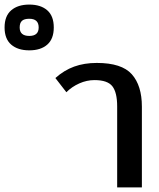

<svg xmlns="http://www.w3.org/2000/svg" viewBox="-234 -819 693 839"><path d="M-214 -699Q-214 -749 -185 -774Q-156 -799 -106 -799Q-56 -799 -27.5 -774Q1 -749 1 -699Q1 -649 -27.5 -624Q-56 -599 -106 -599Q-156 -599 -185 -624Q-214 -649 -214 -699ZM-65 -699Q-65 -737 -106 -737Q-128 -737 -138 -728Q-148 -719 -148 -699Q-148 -662 -106 -662Q-65 -662 -65 -699ZM278 -354Q278 -415 257 -442Q236 -469 179 -469Q145 -469 112.5 -454.5Q80 -440 56 -416L8 -478Q46 -512 90 -528Q134 -544 189 -544Q298 -544 342 -494.5Q386 -445 386 -353V0H278Z"/></svg>

Font: Pridi
Style: Regular
Weight: 400
Designer: Katatrad Team
Foundry: CadsonDemak
Version: Version 1.001